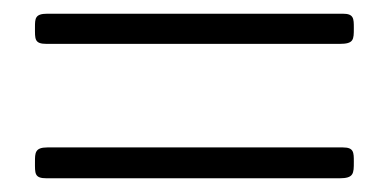

<svg xmlns="http://www.w3.org/2000/svg" viewBox="-20 -350 567 280"><path d="M31 -114C31 -97 30 -90 48 -90H475C496 -90 496 -97 496 -114C496 -128 496 -135 480 -135H49C31 -135 31 -127 31 -114ZM31 -310C31 -293 30 -286 48 -286H475C496 -286 496 -292 496 -309C496 -323 496 -330 480 -330H49C31 -330 31 -323 31 -310Z"/></svg>

Font: OFL Sorts Mill Goudy
Style: Regular
Weight: 500
Version: Version 003.000